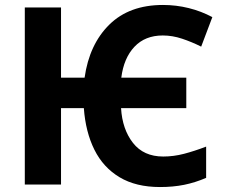

<svg xmlns="http://www.w3.org/2000/svg" viewBox="-20 -744 907 774"><path d="M625 10Q528 10 462 -29.5Q396 -69 360.5 -140.5Q325 -212 318 -308H226V0H80V-714H226V-431H321Q340 -565 420.5 -644.5Q501 -724 637 -724Q690 -724 740.5 -711.5Q791 -699 836 -675L791 -556Q753 -575 714 -588Q675 -601 636 -601Q565 -601 522 -555.5Q479 -510 469 -431H731V-308H468Q473 -223 516 -168Q559 -113 638 -113Q680 -113 722 -124Q764 -135 811 -153V-27Q767 -8 722.5 1Q678 10 625 10Z"/></svg>

Font: Noto Sans SemiCondensed
Style: Bold
Weight: 700
Width: 4
Designer: Monotype Design Team
Foundry: Monotype Imaging Inc.
Version: Version 2.013; ttfautohint (v1.8.4.7-5d5b)